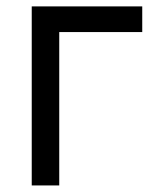

<svg xmlns="http://www.w3.org/2000/svg" viewBox="-20 -565 499 585"><path d="M413.4 -545.5V-467.3H160.5V0H76.7V-545.5Z"/></svg>

Font: Inter Zeller
Style: Regular
Weight: 400
Designer: Rasmus Andersson; Joe Bland
Foundry: zeller
Version: Version 3.015;git-dec3a8cb1